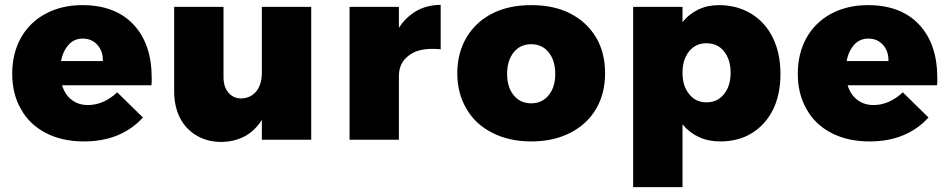

<svg xmlns="http://www.w3.org/2000/svg" viewBox="-20 -572 3886 786"><path d="M526 -472C476 -525 406 -551 317 -551C260 -551 210 -539 167 -516C124 -493 90 -460 66 -418C42 -375 30 -326 30 -270C30 -215 42 -166 66 -125C89 -83 123 -51 167 -28C211 -5 263 7 323 7C374 7 420 -1 461 -18C502 -35 536 -59 565 -91L460 -194C422 -159 382 -142 340 -142C314 -142 292 -149 274 -163C255 -177 242 -197 234 -223H600C601 -230 601 -240 601 -254C601 -346 576 -419 526 -472ZM379 -388C394 -371 402 -349 401 -322H230C235 -350 246 -372 261 -389C276 -406 296 -414 319 -414C344 -414 364 -405 379 -388Z M1254 -544H1052V-275C1052 -244 1045 -218 1030 -199C1015 -180 994 -170 968 -169C946 -169 928 -177 915 -193C902 -208 895 -229 895 -256V-544H693V-199C693 -157 701 -120 717 -89C733 -58 756 -34 785 -17C814 0 847 9 885 9C921 9 953 1 982 -14C1010 -29 1033 -52 1052 -81V0H1254Z M1686 -528C1657 -511 1632 -488 1613 -458V-544H1411V0H1613V-260C1613 -295 1625 -322 1650 -342C1674 -362 1707 -372 1749 -372C1764 -372 1776 -371 1784 -370V-552C1747 -552 1715 -544 1686 -528Z M2314 -517C2269 -540 2216 -551 2155 -551C2094 -551 2041 -540 1996 -517C1950 -494 1915 -461 1890 -419C1865 -377 1852 -328 1852 -272C1852 -217 1865 -168 1890 -126C1915 -83 1950 -51 1996 -28C2041 -5 2094 7 2155 7C2216 7 2269 -5 2314 -28C2359 -51 2395 -83 2420 -126C2445 -168 2457 -217 2457 -272C2457 -328 2445 -377 2420 -419C2395 -461 2359 -494 2314 -517ZM2083 -358C2101 -380 2125 -391 2155 -391C2184 -391 2208 -380 2226 -358C2244 -335 2253 -306 2253 -270C2253 -233 2244 -204 2226 -182C2208 -160 2184 -149 2155 -149C2125 -149 2101 -160 2083 -182C2065 -204 2056 -233 2056 -270C2056 -306 2065 -335 2083 -358Z M3055 -516C3017 -539 2973 -551 2923 -551C2892 -551 2864 -545 2839 -533C2814 -521 2792 -504 2774 -481V-544H2572V194H2774V-63C2793 -40 2815 -23 2841 -11C2867 1 2896 7 2928 7C2977 7 3021 -4 3058 -27C3095 -50 3124 -82 3145 -124C3165 -165 3175 -214 3175 -269C3175 -325 3165 -374 3144 -417C3123 -460 3093 -493 3055 -516ZM2944 -187C2926 -164 2902 -153 2872 -153C2843 -153 2819 -164 2801 -187C2783 -209 2774 -238 2774 -274C2774 -310 2783 -339 2801 -362C2819 -384 2843 -395 2872 -395C2902 -395 2926 -384 2944 -362C2962 -339 2971 -310 2971 -274C2971 -238 2962 -209 2944 -187Z M3742 -472C3692 -525 3622 -551 3533 -551C3476 -551 3426 -539 3383 -516C3340 -493 3306 -460 3282 -418C3258 -375 3246 -326 3246 -270C3246 -215 3258 -166 3282 -125C3305 -83 3339 -51 3383 -28C3427 -5 3479 7 3539 7C3590 7 3636 -1 3677 -18C3718 -35 3752 -59 3781 -91L3676 -194C3638 -159 3598 -142 3556 -142C3530 -142 3508 -149 3490 -163C3471 -177 3458 -197 3450 -223H3816C3817 -230 3817 -240 3817 -254C3817 -346 3792 -419 3742 -472ZM3595 -388C3610 -371 3618 -349 3617 -322H3446C3451 -350 3462 -372 3477 -389C3492 -406 3512 -414 3535 -414C3560 -414 3580 -405 3595 -388Z"/></svg>

Font: Argentum Sans ExtraBold
Style: Regular
Weight: 800
Designer: Julieta Ulanovsky
Foundry: Julieta Ulanovsky
Version: Version 5.001;February 15, 2019;FontCreator 11.5.0.2425 64-b